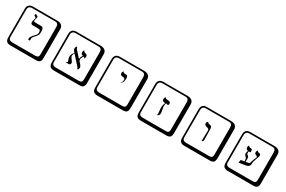

<svg xmlns="http://www.w3.org/2000/svg" viewBox="165 -2336 6148 4130"><g transform="rotate(30 3239.0 -271.0)"><path d="M404.8 -509.8Q404.8 -481.9 453.1 -481.9H581.1Q627 -481.9 640.4 -456.1Q653.8 -430.2 653.8 -362.8Q653.8 -314.9 644.3 -294.4Q634.8 -273.9 594.2 -228Q572.3 -203.1 563.7 -192.6Q555.2 -182.1 546.1 -166Q537.1 -149.9 537.1 -138.2Q537.1 -132.3 538.6 -123Q540 -113.8 540 -110.8Q540 -84 516.1 -84Q491.2 -84 491.2 -113.8Q491.2 -156.7 574.2 -243.2Q603 -272 612.1 -289.6Q621.1 -307.1 621.1 -340.8Q621.1 -373 607.7 -387.5Q594.2 -401.9 551.8 -401.9H437Q375 -401.9 375 -451.2Q375 -492.2 393.1 -540Q400.9 -559.1 400.9 -566.9Q400.9 -579.1 377 -588.9Q351.1 -597.7 351.1 -615.2Q351.1 -630.4 356.4 -639.2Q361.8 -647.9 368.2 -649.4L374 -650.9Q375 -637.7 396 -630.9Q425.8 -622.1 425.8 -600.1Q425.8 -598.1 419.4 -573Q413.1 -547.9 411.1 -543Q404.8 -522.9 404.8 -509.8ZM229 -717.8Q184.1 -717.8 160.2 -693.8Q136.2 -669.9 136.2 -625V53.2Q136.2 136.2 229 136.2H800.8Q845.7 136.2 864.7 117.2Q883.8 98.1 883.8 53.2V-625Q883.8 -717.8 800.8 -717.8ZM980 84Q980 152.8 953.4 182.4Q926.8 211.9 860.8 211.9H229Q161.1 211.9 130.6 181.4Q100.1 150.9 100.1 84V-625Q100.1 -687 134 -720.5Q168 -753.9 229 -753.9H831.1Q900.9 -753.9 940.4 -721.9Q980 -689.9 980 -625Z M1759.8 -399.9Q1759.8 -388.7 1756.6 -373.8Q1753.4 -358.9 1750.5 -348.9Q1747.6 -338.9 1745.6 -338.9Q1742.7 -338.9 1733.2 -353.5Q1723.6 -368.2 1713.4 -369.1Q1673.3 -314.9 1673.8 -273.9Q1673.8 -254.4 1684.1 -236.3L1731.4 -185.1Q1760.3 -150.9 1760.7 -118.2Q1760.7 -97.2 1751.7 -79.6Q1742.7 -62 1725.6 -62Q1722.7 -90.8 1705.6 -108.9L1512.2 -323.2Q1482.9 -303.2 1482.4 -252Q1482.4 -230 1519.5 -184.1Q1556.6 -138.2 1556.6 -115.2Q1556.6 -97.2 1545.2 -83Q1533.7 -68.8 1519.5 -68.8H1443.4Q1443.4 -69.8 1442.9 -70.8Q1442.4 -71.8 1442.4 -73.2Q1442.4 -78.1 1447.8 -80.1Q1457.5 -82 1465.1 -88.6Q1472.7 -95.2 1472.7 -104Q1472.7 -113.8 1458.7 -151.4Q1444.8 -189 1444.8 -207Q1444.8 -240.7 1459 -276.6Q1473.1 -312.5 1503.9 -332.5L1480.5 -357.9Q1452.6 -388.7 1452.6 -424.8Q1452.6 -458 1477.5 -483.9H1487.8Q1488.8 -453.1 1506.3 -432.1L1645.5 -277.8L1647 -276.9Q1658.2 -333 1689.5 -373Q1635.3 -386.7 1635.7 -430.2Q1635.7 -453.1 1641.6 -467.5Q1647.5 -481.9 1654.3 -484.9L1660.6 -487.8Q1665.5 -483.9 1666 -477.1Q1666.5 -470.2 1675 -463.1Q1683.6 -456.1 1711.4 -448.2Q1759.8 -434.1 1759.8 -399.9ZM1308.6 -717.8Q1263.7 -717.8 1239.7 -693.8Q1215.8 -669.9 1215.8 -625V53.2Q1215.8 136.2 1308.6 136.2H1880.4Q1925.3 136.2 1944.3 117.2Q1963.4 98.1 1963.4 53.2V-625Q1963.4 -717.8 1880.4 -717.8ZM2059.6 84Q2059.6 152.8 2033 182.4Q2006.3 211.9 1940.4 211.9H1308.6Q1240.7 211.9 1210.2 181.4Q1179.7 150.9 1179.7 84V-625Q1179.7 -687 1213.6 -720.5Q1247.6 -753.9 1308.6 -753.9H1910.6Q1980.5 -753.9 2020 -721.9Q2059.6 -689.9 2059.6 -625Z M2685.1 -282.2 2680.2 -288.1Q2714.4 -312 2714.4 -371.1Q2714.4 -409.2 2655.3 -412.1Q2591.3 -414.1 2591.3 -465.8Q2591.3 -487.8 2599.4 -501.5Q2607.4 -515.1 2615.2 -517.6L2623 -520Q2624 -506.8 2633.5 -500Q2643.1 -493.2 2651.6 -492.2Q2660.2 -491.2 2676.3 -491.2Q2716.3 -491.2 2729.2 -475.1Q2742.2 -459 2742.2 -408.2Q2742.2 -374 2729.7 -337.2Q2717.3 -300.3 2685.1 -282.2ZM2388.2 -717.8Q2343.3 -717.8 2319.3 -693.8Q2295.4 -669.9 2295.4 -625V53.2Q2295.4 136.2 2388.2 136.2H2960Q3004.9 136.2 3023.9 117.2Q3043 98.1 3043 53.2V-625Q3043 -717.8 2960 -717.8ZM3139.2 84Q3139.2 152.8 3112.5 182.4Q3085.9 211.9 3020 211.9H2388.2Q2320.3 211.9 2289.8 181.4Q2259.3 150.9 2259.3 84V-625Q2259.3 -687 2293.2 -720.5Q2327.1 -753.9 2388.2 -753.9H2990.2Q3060.1 -753.9 3099.6 -721.9Q3139.2 -689.9 3139.2 -625Z M3712.9 -107.9Q3712.9 -129.9 3706.8 -175.5Q3700.7 -221.2 3700.7 -242.2Q3700.7 -318.4 3731 -378.9Q3653.8 -378.9 3653.8 -432.1Q3653.8 -456.1 3661.4 -470.9Q3668.9 -485.8 3676.3 -488.8L3683.6 -492.2Q3687.5 -471.2 3708 -465.8Q3774.9 -463.9 3796.4 -452.4Q3817.9 -440.9 3817.9 -407.2Q3817.9 -392.1 3806.6 -375Q3798.8 -373 3793.9 -373Q3771 -373 3748.5 -386.2Q3736.3 -347.2 3736.8 -309.1Q3736.8 -280.3 3748.8 -223.1Q3760.7 -166 3760.7 -140.1Q3760.7 -109.4 3745.8 -91.3Q3731 -73.2 3716.3 -70.3L3701.7 -67.9Q3712.9 -83 3712.9 -107.9ZM3467.8 -717.8Q3422.9 -717.8 3398.9 -693.8Q3375 -669.9 3375 -625V53.2Q3375 136.2 3467.8 136.2H4039.6Q4084.5 136.2 4103.5 117.2Q4122.6 98.1 4122.6 53.2V-625Q4122.6 -717.8 4039.6 -717.8ZM4218.8 84Q4218.8 152.8 4192.1 182.4Q4165.5 211.9 4099.6 211.9H3467.8Q3399.9 211.9 3369.4 181.4Q3338.9 150.9 3338.9 84V-625Q3338.9 -687 3372.8 -720.5Q3406.7 -753.9 3467.8 -753.9H4069.8Q4139.6 -753.9 4179.2 -721.9Q4218.8 -689.9 4218.8 -625Z M4815.4 -64.9 4822.3 -320.8Q4822.3 -350.6 4809.3 -362.3Q4796.4 -374 4764.2 -378.9Q4736.3 -383.8 4718.8 -400.4Q4701.2 -417 4701.2 -439.9Q4701.2 -459 4710.7 -470.9Q4720.2 -482.9 4730 -485.4L4739.3 -487.8Q4743.2 -465.8 4785.2 -458Q4810.1 -454.1 4821.8 -449.5Q4833.5 -444.8 4842 -427Q4850.6 -409.2 4850.6 -374L4854.5 -106.9Q4854.5 -89.8 4844.5 -79.3Q4834.5 -68.8 4824.7 -66.9ZM4547.4 -717.8Q4502.4 -717.8 4478.5 -693.8Q4454.6 -669.9 4454.6 -625V53.2Q4454.6 136.2 4547.4 136.2H5119.1Q5164.1 136.2 5183.1 117.2Q5202.1 98.1 5202.1 53.2V-625Q5202.1 -717.8 5119.1 -717.8ZM5298.3 84Q5298.3 152.8 5271.7 182.4Q5245.1 211.9 5179.2 211.9H4547.4Q4479.5 211.9 4449 181.4Q4418.5 150.9 4418.5 84V-625Q4418.5 -687 4452.4 -720.5Q4486.3 -753.9 4547.4 -753.9H5149.4Q5219.2 -753.9 5258.8 -721.9Q5298.3 -689.9 5298.3 -625Z M5919.9 -160.2Q5936 -162.1 5942.9 -165.5Q5949.7 -168.9 5954.3 -178.5Q5959 -188 5960.9 -200.4Q5962.9 -212.9 5972.4 -240Q5981.9 -267.1 5996.1 -297.9Q6017.1 -339.8 6017.1 -355Q6017.1 -375 5998 -379.9Q5943.8 -394 5943.8 -432.1Q5943.8 -456.1 5950.9 -470.5Q5958 -484.9 5964.8 -486.8L5972.2 -488.8Q5975.1 -473.6 5984.6 -467.8Q5994.1 -461.9 6020 -458Q6059.1 -452.1 6059.1 -418Q6059.1 -396 6027.6 -314.9Q5996.1 -233.9 5996.1 -184.1Q5996.1 -95.2 5894 -83L5734.9 -58.1L5750 -131.8L5836.9 -146.5Q5836.4 -180.7 5828.4 -205.8Q5820.3 -231 5810.1 -240.2Q5788.1 -257.3 5779.1 -271.7Q5770 -286.1 5770 -311Q5770 -335 5786.1 -377.9Q5763.2 -382.8 5747.6 -398.4Q5731.9 -414.1 5731.9 -434.1Q5731.9 -457 5738.5 -470.9Q5745.1 -484.9 5751.5 -486.8L5757.8 -488.8Q5764.6 -460.9 5797.9 -460.9Q5810.1 -460 5815.4 -458.5Q5820.8 -457 5831.3 -452.6Q5841.8 -448.2 5846.4 -436.5Q5851.1 -424.8 5851.1 -407.2Q5851.1 -390.1 5843.8 -374Q5827.6 -377.9 5806.2 -377.9Q5803.2 -357.9 5802.7 -340.8Q5802.7 -311 5818.8 -299.8Q5835.9 -288.6 5843 -283.2Q5850.1 -277.8 5855.5 -265.4Q5860.8 -252.9 5860.8 -232.9V-150.4ZM5627 -717.8Q5582 -717.8 5558.1 -693.8Q5534.2 -669.9 5534.2 -625V53.2Q5534.2 136.2 5627 136.2H6198.7Q6243.7 136.2 6262.7 117.2Q6281.7 98.1 6281.7 53.2V-625Q6281.7 -717.8 6198.7 -717.8ZM6377.9 84Q6377.9 152.8 6351.3 182.4Q6324.7 211.9 6258.8 211.9H5627Q5559.1 211.9 5528.6 181.4Q5498 150.9 5498 84V-625Q5498 -687 5532 -720.5Q5565.9 -753.9 5627 -753.9H6229Q6298.8 -753.9 6338.4 -721.9Q6377.9 -689.9 6377.9 -625Z"/></g></svg>

Font: Linux Biolinum Keyboard O
Style: Regular
Weight: 700
Designer: Philipp H. Poll
Foundry: Philipp H. Poll
Version: Version 0.6.1